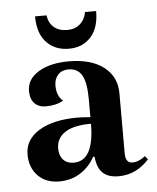

<svg xmlns="http://www.w3.org/2000/svg" viewBox="-42 -506 450 551"><g transform="rotate(-5 183.0 -230.0)"><path d="M88 -209Q67 -209 55 -221.5Q43 -234 43 -257Q43 -291 76.5 -311.5Q110 -332 164 -332Q228 -332 264.5 -304Q301 -276 301 -228V-55Q301 -27 321 -27Q340 -27 358 -42L366 -32Q329 9 278 9Q248 9 232.5 -6Q217 -21 214 -53H210Q194 -24 167.5 -7.5Q141 9 107 9Q69 9 46 -14.5Q23 -38 23 -76Q23 -119 64 -144Q105 -169 175 -169Q188 -169 212 -167V-217Q212 -266 200 -287.5Q188 -309 161 -309Q142 -309 131 -297Q120 -285 120 -266Q120 -236 138 -221Q117 -209 88 -209ZM212 -148Q162 -148 137 -131.5Q112 -115 112 -85Q112 -65 123 -53Q134 -41 153 -41Q212 -41 212 -148ZM79 -469H112Q115 -447 129.5 -434.5Q144 -422 168 -422Q190 -422 204.5 -434.5Q219 -447 223 -469H255Q255 -420 231 -394Q207 -368 168 -368Q128 -368 103.5 -394Q79 -420 79 -469Z"/></g></svg>

Font: Katibeh
Style: Regular
Weight: 400
Designer: Arabic design by Kourosh Beigpour, Latin design by Eduardo Tunni, engineering by Lasse Fister
Version: Version 1.0010g